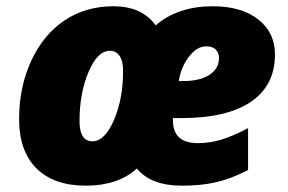

<svg xmlns="http://www.w3.org/2000/svg" viewBox="-20 -583 920 613"><path d="M561 9.8Q461.9 9.8 417 -44.9Q356.4 9.8 253.9 9.8Q151.9 9.8 96.4 -45.4Q41 -100.6 41 -203.1Q41 -305.2 79.6 -388.7Q118.2 -472.2 185.8 -517.6Q253.4 -563 341.8 -563Q433.1 -563 477.1 -502Q547.4 -563 659.2 -563Q751 -563 804.4 -521Q857.9 -479 857.9 -409.2Q857.9 -310.1 781.2 -258.1Q704.6 -206.1 561 -206.1H532.2V-198.2Q532.2 -126 611.8 -126Q650.4 -126 687.5 -137.5Q724.6 -148.9 772 -173.8V-40Q716.3 -11.7 669.2 -1Q622.1 9.8 561 9.8ZM331.1 -420.9Q291 -420.9 262.5 -352.8Q233.9 -284.7 233.9 -196.8Q233.9 -131.8 274.9 -131.8Q314.5 -131.8 343.8 -199.7Q373 -267.6 373 -356Q373 -388.2 361.8 -404.5Q350.6 -420.9 331.1 -420.9ZM638.2 -435.1Q608.9 -435.1 583.3 -401.9Q557.6 -368.7 550.8 -324.2H564.9Q618.7 -324.2 648.9 -344.2Q679.2 -364.3 679.2 -397.9Q679.2 -413.6 669.2 -424.3Q659.2 -435.1 638.2 -435.1Z"/></svg>

Font: Open Sans Extrabold
Style: Italic
Weight: 800
Italic angle: -12°
Foundry: Ascender Corporation
Version: Version 1.10